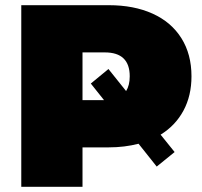

<svg xmlns="http://www.w3.org/2000/svg" viewBox="-20 -720 778 740"><path d="M687 -293.5C707.7 -331.8 718 -376 718 -426C718 -482.7 705 -531.7 679 -573C653 -614.3 616 -645.8 568 -667.5C520 -689.2 463.7 -700 399 -700H62V0H298V-152H399C439.7 -152 478 -156.7 514 -166L584 -78L653 -134L599 -201C637 -224.3 666.3 -255.2 687 -293.5ZM381 -334H298V-518H384C448 -518 480 -487.3 480 -426C480 -402.7 475.3 -383.7 466 -369L398 -454L330 -398Z"/></svg>

Font: Montserrat Custom Black
Style: Regular
Weight: 900
Designer: Julieta Ulanovsky
Foundry: Julieta Ulanovsky
Version: Version 7.200